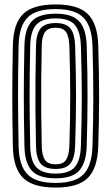

<svg xmlns="http://www.w3.org/2000/svg" viewBox="-20 -829 498 858"><path d="M228.8 9.2Q127 9.2 83.2 -33.9Q39.5 -77 37.5 -174Q36 -241.5 35.4 -297.9Q34.8 -354.2 34.9 -406.1Q35 -458 35.6 -511.5Q36.2 -565 37.5 -626.8Q39.5 -723.8 83.4 -766.5Q127.2 -809.2 228.8 -809.2Q328.8 -809.2 372.4 -766.4Q416 -723.5 419 -626.8Q421 -560.5 422 -503.6Q423 -446.8 422.9 -393.9Q422.8 -341 421.9 -287.4Q421 -233.8 419 -174Q415.8 -77.8 372.8 -34.2Q329.8 9.2 228.8 9.2ZM228.8 -11.5Q316.2 -11.5 353.4 -50.2Q390.5 -89 393.2 -174.8Q395 -235.2 396 -289Q397 -342.8 397 -395.4Q397 -448 396.1 -504.4Q395.2 -560.8 393.2 -626Q390.5 -711.5 353.1 -750Q315.8 -788.5 228.8 -788.5Q139.5 -788.5 102.4 -749.9Q65.2 -711.2 63.2 -626.2Q61.8 -558.8 61.1 -502.4Q60.5 -446 60.6 -394.2Q60.8 -342.5 61.4 -289.2Q62 -236 63.2 -174.5Q65.2 -89.2 102.4 -50.4Q139.5 -11.5 228.8 -11.5ZM228.8 -32.2Q153.8 -32.2 122.4 -66Q91 -99.8 89.2 -175Q87.8 -242.5 87 -298.8Q86.2 -355 86.4 -406.6Q86.5 -458.2 87.1 -511.4Q87.8 -564.5 89.2 -625.8Q90.8 -701 122.5 -734.4Q154.2 -767.8 228.8 -767.8Q303.2 -767.8 334.1 -733.6Q365 -699.5 367.5 -625Q369.5 -558.2 370.4 -502Q371.2 -445.8 371.2 -394Q371.2 -342.2 370.2 -289.2Q369.2 -236.2 367.5 -175.5Q365 -102 334.5 -67.1Q304 -32.2 228.8 -32.2ZM228.8 -53.2Q289.2 -53.2 314.4 -82.6Q339.5 -112 341.5 -176.5Q343.5 -239.5 344.5 -293.5Q345.5 -347.5 345.5 -398.9Q345.5 -450.2 344.5 -504.9Q343.5 -559.5 341.5 -624Q339.5 -686.2 315.4 -716.5Q291.2 -746.8 228.8 -746.8Q166.8 -746.8 141.5 -717.6Q116.2 -688.5 115 -625Q113.5 -559 112.9 -503.2Q112.2 -447.5 112.2 -395.8Q112.2 -344 113 -290.5Q113.8 -237 115 -175.5Q116.2 -109.8 142.5 -81.5Q168.8 -53.2 228.8 -53.2ZM228.8 -74Q180.8 -74 161.4 -98.4Q142 -122.8 140.8 -176Q139 -265.8 138.4 -336.8Q137.8 -407.8 138.5 -475.9Q139.2 -544 140.8 -624.8Q142 -677.8 161.4 -701.9Q180.8 -726 228.8 -726Q277.2 -726 295.8 -700.5Q314.2 -675 315.8 -623.2Q317.8 -559.2 318.8 -505.1Q319.8 -451 319.8 -400.1Q319.8 -349.2 318.8 -295.1Q317.8 -241 315.8 -177Q314.2 -124.5 295.2 -99.2Q276.2 -74 228.8 -74ZM228.8 -94.8Q262.5 -94.8 275.5 -115.1Q288.5 -135.5 290 -177.8Q292 -242.2 292.9 -296.2Q293.8 -350.2 293.8 -401Q293.8 -451.8 292.9 -505.4Q292 -559 290 -622.5Q288.5 -667.2 274.8 -686.2Q261 -705.2 228.8 -705.2Q196 -705.2 181.8 -686.6Q167.5 -668 166.5 -624Q164.8 -536.2 164.1 -465.5Q163.5 -394.8 164.2 -326.5Q165 -258.2 166.5 -176.8Q167.5 -134.5 180.8 -114.6Q194 -94.8 228.8 -94.8Z"/></svg>

Font: Big Shoulders Inline Display Thin ExtraBold
Style: Regular
Weight: 800
Version: Version 2.002